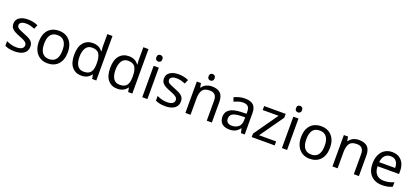

<svg xmlns="http://www.w3.org/2000/svg" viewBox="46 -1916 6653 3082"><g transform="rotate(20 3372.5 -375.0)"><path d="M434 -148Q434 -96 408 -61Q382 -26 334 -8Q286 10 220 10Q164 10 123.5 1Q83 -8 52 -24V-104Q84 -88 129.5 -74.5Q175 -61 222 -61Q289 -61 319 -82.5Q349 -104 349 -140Q349 -160 338 -176Q327 -192 298.5 -208Q270 -224 217 -244Q165 -264 128 -284Q91 -304 71 -332Q51 -360 51 -404Q51 -472 106.5 -509Q162 -546 252 -546Q301 -546 343.5 -536.5Q386 -527 423 -510L393 -440Q359 -454 322 -464Q285 -474 246 -474Q192 -474 163.5 -456.5Q135 -439 135 -409Q135 -387 148 -371.5Q161 -356 191.5 -341.5Q222 -327 273 -307Q324 -288 360 -268Q396 -248 415 -219.5Q434 -191 434 -148Z M1030 -269Q1030 -202 1012.5 -150.5Q995 -99 962.5 -63Q930 -27 883.5 -8.5Q837 10 780 10Q727 10 682 -8.5Q637 -27 604 -63Q571 -99 552.5 -150.5Q534 -202 534 -269Q534 -358 564 -419.5Q594 -481 650 -513.5Q706 -546 783 -546Q856 -546 911.5 -513.5Q967 -481 998.5 -419.5Q1030 -358 1030 -269ZM625 -269Q625 -206 641.5 -159.5Q658 -113 693 -88Q728 -63 782 -63Q836 -63 871 -88Q906 -113 922.5 -159.5Q939 -206 939 -269Q939 -333 922 -378Q905 -423 870.5 -447.5Q836 -472 781 -472Q699 -472 662 -418Q625 -364 625 -269Z M1359 10Q1259 10 1199 -59.5Q1139 -129 1139 -267Q1139 -405 1199.5 -475.5Q1260 -546 1360 -546Q1402 -546 1433 -535.5Q1464 -525 1487 -507Q1510 -489 1526 -467H1532Q1531 -480 1528.5 -505.5Q1526 -531 1526 -546V-760H1614V0H1543L1530 -72H1526Q1510 -49 1487 -30.5Q1464 -12 1432.5 -1Q1401 10 1359 10ZM1373 -63Q1458 -63 1492.5 -109.5Q1527 -156 1527 -250V-266Q1527 -366 1494 -419.5Q1461 -473 1372 -473Q1301 -473 1265.5 -416.5Q1230 -360 1230 -265Q1230 -169 1265.5 -116Q1301 -63 1373 -63Z M1974 10Q1874 10 1814 -59.5Q1754 -129 1754 -267Q1754 -405 1814.5 -475.5Q1875 -546 1975 -546Q2017 -546 2048 -535.5Q2079 -525 2102 -507Q2125 -489 2141 -467H2147Q2146 -480 2143.5 -505.5Q2141 -531 2141 -546V-760H2229V0H2158L2145 -72H2141Q2125 -49 2102 -30.5Q2079 -12 2047.5 -1Q2016 10 1974 10ZM1988 -63Q2073 -63 2107.5 -109.5Q2142 -156 2142 -250V-266Q2142 -366 2109 -419.5Q2076 -473 1987 -473Q1916 -473 1880.5 -416.5Q1845 -360 1845 -265Q1845 -169 1880.5 -116Q1916 -63 1988 -63Z M2487 -536V0H2399V-536ZM2444 -737Q2464 -737 2479.5 -723.5Q2495 -710 2495 -681Q2495 -653 2479.5 -639Q2464 -625 2444 -625Q2422 -625 2407 -639Q2392 -653 2392 -681Q2392 -710 2407 -723.5Q2422 -737 2444 -737Z M3006 -148Q3006 -96 2980 -61Q2954 -26 2906 -8Q2858 10 2792 10Q2736 10 2695.5 1Q2655 -8 2624 -24V-104Q2656 -88 2701.5 -74.5Q2747 -61 2794 -61Q2861 -61 2891 -82.5Q2921 -104 2921 -140Q2921 -160 2910 -176Q2899 -192 2870.5 -208Q2842 -224 2789 -244Q2737 -264 2700 -284Q2663 -304 2643 -332Q2623 -360 2623 -404Q2623 -472 2678.5 -509Q2734 -546 2824 -546Q2873 -546 2915.5 -536.5Q2958 -527 2995 -510L2965 -440Q2931 -454 2894 -464Q2857 -474 2818 -474Q2764 -474 2735.5 -456.5Q2707 -439 2707 -409Q2707 -387 2720 -371.5Q2733 -356 2763.5 -341.5Q2794 -327 2845 -307Q2896 -288 2932 -268Q2968 -248 2987 -219.5Q3006 -191 3006 -148Z M3336 -737Q3356 -737 3371.5 -723.5Q3387 -710 3387 -681Q3387 -653 3371.5 -639Q3356 -625 3336 -625Q3314 -625 3299 -639Q3284 -653 3284 -681Q3284 -710 3299 -723.5Q3314 -737 3336 -737ZM3394 -546Q3490 -546 3539 -499.5Q3588 -453 3588 -349V0H3501V-343Q3501 -408 3472 -440Q3443 -472 3381 -472Q3292 -472 3258 -422Q3224 -372 3224 -278V0H3136V-536H3207L3220 -463H3225Q3243 -491 3269.5 -509.5Q3296 -528 3328 -537Q3360 -546 3394 -546Z M3957 -545Q4055 -545 4102 -502Q4149 -459 4149 -365V0H4085L4068 -76H4064Q4041 -47 4016.5 -27.5Q3992 -8 3960.5 1Q3929 10 3884 10Q3836 10 3797.5 -7Q3759 -24 3737 -59.5Q3715 -95 3715 -149Q3715 -229 3778 -272.5Q3841 -316 3972 -320L4063 -323V-355Q4063 -422 4034 -448Q4005 -474 3952 -474Q3910 -474 3872 -461.5Q3834 -449 3801 -433L3774 -499Q3809 -518 3857 -531.5Q3905 -545 3957 -545ZM3983 -259Q3883 -255 3844.5 -227Q3806 -199 3806 -148Q3806 -103 3833.5 -82Q3861 -61 3904 -61Q3972 -61 4017 -98.5Q4062 -136 4062 -214V-262Z M4661 0H4269V-58L4557 -468H4286V-536H4654V-470L4370 -68H4661Z M4873 -536V0H4785V-536ZM4830 -737Q4850 -737 4865.5 -723.5Q4881 -710 4881 -681Q4881 -653 4865.5 -639Q4850 -625 4830 -625Q4808 -625 4793 -639Q4778 -653 4778 -681Q4778 -710 4793 -723.5Q4808 -737 4830 -737Z M5509 -269Q5509 -202 5491.5 -150.5Q5474 -99 5441.5 -63Q5409 -27 5362.5 -8.5Q5316 10 5259 10Q5206 10 5161 -8.5Q5116 -27 5083 -63Q5050 -99 5031.5 -150.5Q5013 -202 5013 -269Q5013 -358 5043 -419.5Q5073 -481 5129 -513.5Q5185 -546 5262 -546Q5335 -546 5390.5 -513.5Q5446 -481 5477.5 -419.5Q5509 -358 5509 -269ZM5104 -269Q5104 -206 5120.5 -159.5Q5137 -113 5172 -88Q5207 -63 5261 -63Q5315 -63 5350 -88Q5385 -113 5401.5 -159.5Q5418 -206 5418 -269Q5418 -333 5401 -378Q5384 -423 5349.5 -447.5Q5315 -472 5260 -472Q5178 -472 5141 -418Q5104 -364 5104 -269Z M5906 -546Q6002 -546 6051 -499.5Q6100 -453 6100 -349V0H6013V-343Q6013 -408 5984 -440Q5955 -472 5893 -472Q5804 -472 5770 -422Q5736 -372 5736 -278V0H5648V-536H5719L5732 -463H5737Q5755 -491 5781.5 -509.5Q5808 -528 5840 -537Q5872 -546 5906 -546Z M6473 -546Q6542 -546 6591.5 -516Q6641 -486 6667.5 -431.5Q6694 -377 6694 -304V-251H6327Q6329 -160 6373.5 -112.5Q6418 -65 6498 -65Q6549 -65 6588.5 -74.5Q6628 -84 6670 -102V-25Q6629 -7 6589 1.5Q6549 10 6494 10Q6418 10 6359.5 -21Q6301 -52 6268.5 -113.5Q6236 -175 6236 -264Q6236 -352 6265.5 -415Q6295 -478 6348.5 -512Q6402 -546 6473 -546ZM6472 -474Q6409 -474 6372.5 -433.5Q6336 -393 6329 -321H6602Q6602 -367 6588 -401Q6574 -435 6545.5 -454.5Q6517 -474 6472 -474Z"/></g></svg>

Font: ltelugu25
Style: Book
Weight: 400
Designer: Jelle Bosma - Monotype Design Team
Foundry: Monotype Imaging Inc.
Version: Version 2.003